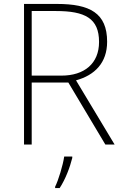

<svg xmlns="http://www.w3.org/2000/svg" viewBox="-20 -734 626 975"><path d="M269 -714H102V0H141V-315H327L515 0H562L366 -326C461 -352 524 -415 524 -522C524 -668 436 -714 269 -714ZM264 -678C412 -678 483 -641 483 -521C483 -411 408 -350 292 -350H141V-678ZM347 68V61H306C300 104 276 183 260 214V221H283C313 175 335 116 347 68Z"/></svg>

Font: Noto Sans Sinhala UI ExtraLight
Style: Regular
Weight: 200
Designer: Jelle Bosma - Monotype Design Team
Foundry: Monotype Imaging Inc.
Version: Version 2.006